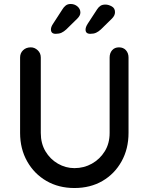

<svg xmlns="http://www.w3.org/2000/svg" viewBox="-20 -939 748 965"><path d="M578 -701Q600 -701 613 -686.5Q626 -672 626 -650V-271Q626 -191 591 -128Q556 -65 495 -29.5Q434 6 354 6Q275 6 213.5 -29.5Q152 -65 116.5 -128Q81 -191 81 -271V-650Q81 -672 96 -686.5Q111 -701 135 -701Q154 -701 169.5 -686.5Q185 -672 185 -650V-271Q185 -218 208.5 -178.5Q232 -139 271 -116.5Q310 -94 354 -94Q402 -94 442 -116.5Q482 -139 506.5 -178.5Q531 -218 531 -271V-650Q531 -672 543.5 -686.5Q556 -701 578 -701ZM260 -769Q236 -769 236 -791Q236 -804 247 -820L293 -891Q300 -903 310 -911Q320 -919 335 -919Q355 -919 369.5 -906.5Q384 -894 384 -876Q384 -868 380 -860.5Q376 -853 369 -846L313 -791Q301 -780 289 -774.5Q277 -769 260 -769ZM434 -769Q410 -769 410 -790Q410 -803 421 -820L468 -892Q475 -903 484.5 -909.5Q494 -916 510 -916Q525 -916 541.5 -907Q558 -898 558 -878Q558 -869 554 -861Q550 -853 543 -846L487 -791Q475 -780 463 -774.5Q451 -769 434 -769Z"/></svg>

Font: Quicksand Light SemiBold
Style: Regular
Weight: 600
Version: Version 3.006